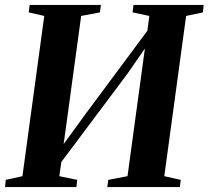

<svg xmlns="http://www.w3.org/2000/svg" viewBox="-28 -763 850 783"><path d="M-7.5 0 -4.5 -29.5 63.5 -44.5 152.5 -698 89 -712.5 93 -743H383.5L379.5 -712.5L303 -698L224.5 -123.5L200 -132L314.5 -289.5L606 -682L567 -593L581 -698L512.5 -712.5L516.5 -743H802.5L799.5 -712.5L731 -698L642 -44.5L709 -29.5L705.5 0H409.5L413.5 -29.5L492 -44.5L568 -602.5L594.5 -610.5L491.5 -462L185.5 -53.5L228 -144.5L214 -44.5L287 -29.5L283.5 0Z"/></svg>

Font: Merriweather 96pt
Style: Bold Italic
Weight: 700
Italic angle: -7.8°
Version: Version 2.101